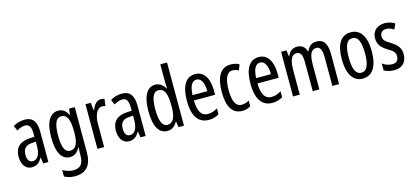

<svg xmlns="http://www.w3.org/2000/svg" viewBox="-74 -1375 4845 2231"><g transform="rotate(-15 2348.5 -260.0)"><path d="M213 -547C162 -547 115 -534 73 -508L99 -447C137 -469 170 -480 200 -480C251 -480 272 -442 272 -360V-325L211 -322C98 -317 34 -256 34 -150C34 -65 71 10 154 10C210 10 249 -18 277 -74H279L291 0H353V-362C353 -480 314 -547 213 -547ZM225 -263 273 -266V-212C273 -114 238 -56 182 -56C141 -56 117 -86 117 -152C117 -222 152 -259 225 -263Z M615 -547C517 -547 458 -452 458 -266C458 -85 514 10 612 10C666 10 704 -18 733 -75H737C734 -43 733 -13 733 9V25C733 129 691 168 609 168C569 168 529 156 484 132V209C523 230 562 240 611 240C753 240 814 155 814 6V-537H746L737 -466H732C703 -523 666 -547 615 -547ZM632 -475C702 -475 733 -412 733 -270V-245C733 -123 699 -61 635 -61C571 -61 541 -123 541 -265C541 -402 569 -475 632 -475Z M1127 -547C1080 -547 1045 -507 1022 -445H1017L1006 -537H943V0H1024V-280C1023 -385 1064 -463 1121 -463C1136 -463 1149 -461 1161 -456L1173 -540C1157 -545 1142 -547 1127 -547Z M1383 -547C1332 -547 1285 -534 1243 -508L1269 -447C1307 -469 1340 -480 1370 -480C1421 -480 1442 -442 1442 -360V-325L1381 -322C1268 -317 1204 -256 1204 -150C1204 -65 1241 10 1324 10C1380 10 1419 -18 1447 -74H1449L1461 0H1523V-362C1523 -480 1484 -547 1383 -547ZM1395 -263 1443 -266V-212C1443 -114 1408 -56 1352 -56C1311 -56 1287 -86 1287 -152C1287 -222 1322 -259 1395 -263Z M1785 10C1837 10 1874 -17 1903 -68H1908L1919 0H1984V-760H1903V-542C1903 -521 1904 -498 1906 -468H1902C1875 -519 1831 -547 1782 -547C1683 -547 1628 -447 1628 -268C1628 -87 1682 10 1785 10ZM1804 -59C1740 -59 1711 -130 1711 -268C1711 -402 1739 -475 1802 -475C1872 -475 1903 -412 1903 -274V-244C1903 -120 1869 -59 1804 -59Z M2263 -546C2150 -546 2091 -447 2091 -265C2091 -109 2144 10 2281 10C2327 10 2368 -1 2406 -24V-96C2366 -70 2329 -59 2290 -59C2211 -59 2173 -123 2171 -253H2426V-309C2426 -442 2373 -546 2263 -546ZM2263 -480C2323 -480 2350 -405 2350 -317H2172C2177 -428 2208 -480 2263 -480Z M2687 10C2717 10 2758 0 2786 -18V-86C2755 -70 2725 -61 2696 -61C2627 -61 2592 -129 2592 -266C2592 -404 2627 -475 2695 -475C2718 -475 2742 -468 2767 -455L2792 -522C2764 -538 2731 -547 2689 -547C2567 -547 2509 -441 2509 -265C2509 -82 2568 10 2687 10Z M3028 -546C2915 -546 2856 -447 2856 -265C2856 -109 2909 10 3046 10C3092 10 3133 -1 3171 -24V-96C3131 -70 3094 -59 3055 -59C2976 -59 2938 -123 2936 -253H3191V-309C3191 -442 3138 -546 3028 -546ZM3028 -480C3088 -480 3115 -405 3115 -317H2937C2942 -428 2973 -480 3028 -480Z M3724 -547C3665 -547 3630 -520 3605 -461H3599C3587 -511 3551 -547 3490 -547C3436 -547 3396 -519 3375 -464H3370L3361 -537H3296V0H3377V-281C3377 -395 3393 -475 3465 -475C3511 -475 3533 -440 3533 -348V0H3613V-296C3613 -413 3637 -475 3701 -475C3746 -475 3769 -438 3769 -345V0H3850V-360C3850 -486 3810 -547 3724 -547Z M4316 -269C4316 -452 4250 -547 4136 -547C4012 -547 3955 -446 3955 -269C3955 -101 4015 10 4134 10C4259 10 4316 -102 4316 -269ZM4038 -269C4038 -407 4067 -476 4136 -476C4203 -476 4234 -407 4234 -269C4234 -130 4203 -61 4136 -61C4068 -61 4038 -132 4038 -269Z M4665 -144C4665 -226 4620 -265 4554 -307C4491 -345 4469 -365 4469 -408C4469 -450 4497 -478 4542 -478C4575 -478 4606 -466 4634 -447L4664 -512C4627 -535 4587 -547 4541 -547C4452 -547 4391 -491 4391 -406C4391 -323 4436 -283 4503 -242C4563 -208 4585 -183 4585 -141C4585 -92 4557 -63 4510 -63C4466 -63 4420 -80 4391 -104V-20C4421 -3 4463 10 4513 10C4609 10 4665 -45 4665 -144Z"/></g></svg>

Font: Noto Sans Gujarati UI ExtraCondensed
Style: Regular
Weight: 400
Width: 2
Designer: Jelle Bosma - Monotype Design Team, Universal Thirst
Foundry: Monotype Imaging Inc.
Version: Version 2.106